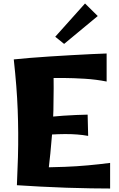

<svg xmlns="http://www.w3.org/2000/svg" viewBox="-20 -1077 683 1102"><path d="M77 -14Q81 -101 83 -174Q85 -247 84.5 -314.5Q84 -382 81.5 -447.5Q79 -513 73.5 -583.5Q68 -654 59 -736L287 -720Q288 -638 288 -571Q288 -504 286.5 -444.5Q285 -385 280.5 -325Q276 -265 269 -196.5Q262 -128 252 -42ZM612 5Q568 5 502.5 4Q437 3 361.5 0.5Q286 -2 212 -6Q138 -10 77 -14L127 -117Q172 -115 230 -116Q288 -117 353.5 -119.5Q419 -122 485 -128Q551 -134 612 -142ZM486 -297Q426 -308 352 -307.5Q278 -307 187 -298V-397Q267 -408 344.5 -413Q422 -418 483 -419ZM592 -609Q532 -621 467 -625Q402 -629 341.5 -629.5Q281 -630 231 -628Q181 -626 151 -626L59 -736Q96 -740 150.5 -744.5Q205 -749 267.5 -753Q330 -757 392 -760.5Q454 -764 506.5 -766.5Q559 -769 592 -770ZM348 -825 297 -866 468 -1057 541 -985Z"/></svg>

Font: Marhey Light SemiBold
Style: Regular
Weight: 600
Version: Version 1.000